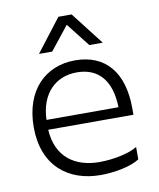

<svg xmlns="http://www.w3.org/2000/svg" viewBox="-85 -823 748 901"><g transform="rotate(-10 288.5 -373.0)"><path d="M135 -600H198L287 -712L375 -600H439L318 -756H255ZM508 -32V-91C471 -67 394 -51 327 -51C210 -51 123 -112 116 -242H522V-273C522 -445 440 -541 296 -541C154 -541 51 -441 51 -265C51 -83 166 10 322 10C389 10 468 -5 508 -32ZM294 -484C399 -484 456 -415 459 -289H116C120 -415 194 -484 294 -484Z"/></g></svg>

Font: Roundo
Style: Regular
Weight: 400
Designer: Shiva Nallaperumal
Foundry: Indian Type Foundry
Version: Version 2.000